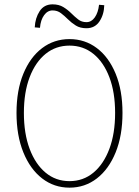

<svg xmlns="http://www.w3.org/2000/svg" viewBox="-20 -852 640 884"><path d="M300 12Q229 12 174 -30.5Q119 -73 87.5 -150.5Q56 -228 56 -332Q56 -436 87.5 -512.5Q119 -589 174 -630.5Q229 -672 300 -672Q371 -672 426 -630.5Q481 -589 512.5 -512.5Q544 -436 544 -332Q544 -228 512.5 -150.5Q481 -73 426 -30.5Q371 12 300 12ZM300 -18Q363 -18 410 -57Q457 -96 483.5 -166.5Q510 -237 510 -332Q510 -427 483.5 -496.5Q457 -566 410 -604Q363 -642 300 -642Q237 -642 190 -604Q143 -566 116.5 -496.5Q90 -427 90 -332Q90 -237 116.5 -166.5Q143 -96 190 -57Q237 -18 300 -18ZM378 -722Q349 -722 329 -734.5Q309 -747 293 -763Q277 -779 260.5 -791.5Q244 -804 222 -804Q199 -804 183 -782Q167 -760 164 -724L140 -726Q142 -769 162.5 -800.5Q183 -832 222 -832Q251 -832 271.5 -819.5Q292 -807 308 -791Q324 -775 340 -762.5Q356 -750 378 -750Q401 -750 416.5 -772Q432 -794 436 -830L460 -828Q459 -785 438 -753.5Q417 -722 378 -722Z"/></svg>

Font: Source Code Pro ExtraLight ExtraLight
Style: Regular
Weight: 250
Monospace: yes
Version: Version 1.018;hotconv 1.0.116;makeotfexe 2.5.65601